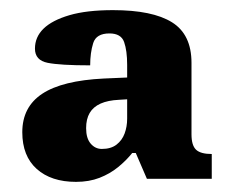

<svg xmlns="http://www.w3.org/2000/svg" viewBox="-20 -739 461 379"><path d="M130 -380Q81 -380 52.5 -405.5Q24 -431 24 -478Q24 -528 63.5 -554Q103 -580 185 -584L231 -586V-611Q231 -639 225 -656Q219 -673 196 -673Q170 -673 164 -654Q158 -635 158 -610Q99 -610 74 -615Q49 -620 49 -643Q49 -666 66 -682.5Q83 -699 117 -709Q151 -719 203 -719Q281 -719 319.5 -695Q358 -671 358 -615V-474Q358 -452 367 -443.5Q376 -435 398 -435V-386H270L248 -437H241Q229 -422 213 -409Q197 -396 176.5 -388Q156 -380 130 -380ZM181 -445Q199 -445 210 -453.5Q221 -462 226 -475.5Q231 -489 231 -505V-543L215 -542Q193 -541 178.5 -534.5Q164 -528 157 -516Q150 -504 150 -486Q150 -466 159 -455.5Q168 -445 181 -445Z"/></svg>

Font: Noto Serif Khmer SemiCondensed Black
Style: Regular
Weight: 900
Width: 4
Designer: Danh Hong and the Monotype Design Team
Foundry: Monotype Imaging Inc.
Version: Version 2.004